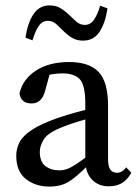

<svg xmlns="http://www.w3.org/2000/svg" viewBox="-20 -678 511 709"><path d="M162 11Q111 11 75.5 -17Q40 -45 40 -103Q40 -130 52.5 -153.5Q65 -177 98.5 -199Q132 -221 195 -243Q224 -253 264 -264Q304 -275 338 -282V-248Q307 -241 271.5 -230Q236 -219 216 -211Q158 -189 142.5 -164.5Q127 -140 127 -117Q127 -81 147.5 -65Q168 -49 198 -49Q214 -49 228 -54Q242 -59 263 -73Q284 -87 321 -115L333 -68H305Q265 -27 235.5 -8Q206 11 162 11ZM382 10Q343 10 319.5 -15Q296 -40 295 -82V-296Q295 -362 275.5 -384.5Q256 -407 210 -407Q194 -407 173.5 -404Q153 -401 127 -391L168 -421L147 -344Q135 -296 97 -296Q57 -296 52 -333Q64 -386 113 -417.5Q162 -449 235 -449Q309 -449 344 -412.5Q379 -376 379 -287V-91Q379 -63 387.5 -51.5Q396 -40 412 -40Q431 -40 446 -60L465 -40Q449 -12 428.5 -1Q408 10 382 10ZM74 -539Q82 -593 103.5 -625.5Q125 -658 163 -658Q186 -658 201.5 -649Q217 -640 230 -628Q247 -612 261 -599Q275 -586 293 -586Q314 -586 327 -605Q340 -624 350 -657L377 -647Q369 -593 347.5 -560.5Q326 -528 287 -528Q265 -528 249.5 -536.5Q234 -545 220 -558Q205 -572 190.5 -586.5Q176 -601 157 -601Q136 -601 123 -582Q110 -563 100 -529Z"/></svg>

Font: Lisu Bosa
Style: Regular
Weight: 400
Designer: David Morse, Annie Olsen, Victor Gaultney, Frank Grießhammer (Latin)
Foundry: SIL International
Version: Version 2.000